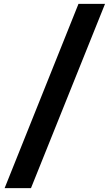

<svg xmlns="http://www.w3.org/2000/svg" viewBox="-20 -770 566 998"><path d="M388 -750H526L141 208H4Z"/></svg>

Font: Teachers[wght]
Style: Regular
Weight: 400
Designer: Alfredo Marco Pradil & Chank Diesel
Version: Version 1.000;Glyphs 3.1.2 (3151)